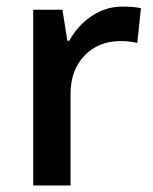

<svg xmlns="http://www.w3.org/2000/svg" viewBox="-20 -570 471 590"><path d="M356 -549.8Q390.6 -549.8 413.1 -544.9L401.9 -438Q377.4 -443.8 351.1 -443.8Q282.2 -443.8 239.5 -398.9Q196.8 -354 196.8 -282.2V0H82V-540H171.9L187 -444.8H192.9Q219.7 -493.2 262.9 -521.5Q306.2 -549.8 356 -549.8Z"/></svg>

Font: f2_46825          
Style: Regular
Weight: 600
Foundry: Ascender Corporation
Version: Version 1.10